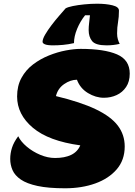

<svg xmlns="http://www.w3.org/2000/svg" viewBox="-20 -988 728 1033"><path d="M330 25Q240 25 182 12.5Q124 0 92 -22Q60 -44 47.5 -72.5Q35 -101 35 -133Q35 -163 44.5 -193Q54 -223 78 -255Q92 -226 124 -199Q156 -172 196.5 -155Q237 -138 276 -138Q328 -138 362.5 -154.5Q397 -171 412 -206Q242 -229 157 -300.5Q72 -372 72 -469Q72 -526 95.5 -569Q119 -612 158 -641.5Q197 -671 243 -689.5Q289 -708 334 -716.5Q379 -725 414 -725Q541 -725 609.5 -695.5Q678 -666 678 -592Q678 -549 658.5 -520Q639 -491 607.5 -476.5Q576 -462 539 -462Q495 -462 453 -487.5Q411 -513 394 -559Q359 -559 325 -535.5Q291 -512 281 -471Q414 -439 495.5 -400Q577 -361 614 -312Q651 -263 651 -200Q651 -127 608 -77Q565 -27 492.5 -1Q420 25 330 25ZM266 -744Q235 -744 222 -749.5Q209 -755 209 -763Q209 -778 223 -802Q237 -826 257.5 -853Q278 -880 299 -904Q320 -928 333 -943Q345 -950 372 -955.5Q399 -961 434 -964.5Q469 -968 503 -968Q550 -968 585 -959.5Q620 -951 620 -931Q620 -896 615 -868.5Q610 -841 610 -808Q610 -791 614 -777Q618 -763 624 -752Q607 -748 589.5 -746Q572 -744 553 -744Q494 -744 475.5 -767Q457 -790 457 -826Q457 -844 459.5 -864.5Q462 -885 464 -906H438Q412 -874 395 -833Q378 -792 378 -756Q347 -749 319 -746.5Q291 -744 266 -744Z"/></svg>

Font: Lemon
Style: Regular
Weight: 400
Designer: Eduardo Rodriguez Tunni
Foundry: Eduardo Rodriguez Tunni
Version: Version 1.003; ttfautohint (v1.8.4.7-5d5b);gftools[0.9.24]